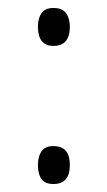

<svg xmlns="http://www.w3.org/2000/svg" viewBox="-20 -544 269 481"><path d="M75 -477Q75 -498 84 -511Q93 -524 114 -524Q136 -524 145.5 -511Q155 -498 155 -477Q155 -429 114 -429Q75 -429 75 -477ZM75 -131Q75 -152 84 -165Q93 -178 114 -178Q155 -178 155 -131Q155 -83 114 -83Q93 -83 84 -95.5Q75 -108 75 -131Z"/></svg>

Font: Noto Sans Telugu UI ExtraCondensed Light
Style: Regular
Weight: 300
Width: 2
Designer: Jelle Bosma - Monotype Design Team
Foundry: Monotype Imaging Inc.
Version: Version 2.005; ttfautohint (v1.8.4.7-5d5b)